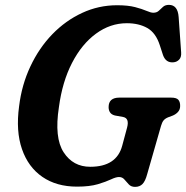

<svg xmlns="http://www.w3.org/2000/svg" viewBox="-20 -734 746 769"><path d="M449 -713Q493 -713 521.2 -705.5Q549.5 -698 566.8 -690.5Q584 -683 594 -683Q608 -683 616.2 -691Q624.5 -699 633.2 -706.8Q642 -714.5 656.5 -714.5Q692 -714.5 695.5 -666L705.5 -524.5Q707 -505 697.5 -495.2Q688 -485.5 675 -484.5Q644.5 -481.5 633 -513L620 -553Q604 -602.5 570 -621.8Q536 -641 488 -641Q421.5 -641 364.5 -599.2Q307.5 -557.5 268.5 -482Q229.5 -406.5 216 -305Q197 -182.5 234.8 -124.2Q272.5 -66 341.5 -66Q447 -66 469.5 -150.5L489 -223Q499 -260.5 473 -265.5L440 -271.5Q426.5 -275 420.8 -283.8Q415 -292.5 415 -305Q415 -343 458 -343H665.5Q687.5 -343 694.8 -333.8Q702 -324.5 701.5 -309Q701.5 -295 692.5 -285.2Q683.5 -275.5 670.5 -270.5L653 -264Q641 -259 635 -251.5Q629 -244 625 -230L569.5 -36.5Q562 -8.5 550.8 3Q539.5 14.5 521 14.5Q505 14.5 495.8 4.5Q486.5 -5.5 478.2 -15.2Q470 -25 456.5 -25Q444.5 -25 424.5 -15.5Q404.5 -6 371.8 3.8Q339 13.5 288.5 13.5Q206.5 13.5 149.8 -25.5Q93 -64.5 68 -136.8Q43 -209 56.5 -308.5Q67 -394.5 101.8 -468.2Q136.5 -542 189.5 -596.8Q242.5 -651.5 308.8 -682.2Q375 -713 449 -713Z"/></svg>

Font: Fraunces 72pt S100 SemiBold
Style: Italic
Weight: 600
Italic angle: -16°
Version: Version 1.000; ttfautohint (v1.8.3)